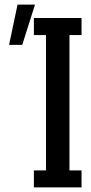

<svg xmlns="http://www.w3.org/2000/svg" viewBox="-20 -818 397 838"><path d="M283.2 -665V-74.2H335.9V0H127.9V-74.2H180.7V-665H127.9V-739.3H335.9V-665ZM19.5 -622.1 56.6 -797.9H132.8L77.1 -622.1Z"/></svg>

Font: RobotoJAA
Style: Medium
Weight: 500
Version: Version 2.05; 2016-11-05